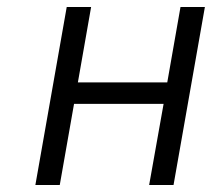

<svg xmlns="http://www.w3.org/2000/svg" viewBox="-20 -531 608 551"><path d="M81.5 0 171.5 -511H241.5L203.5 -294.5H460L498 -511H568L478 0H408L449.5 -233H192.5L151.5 0Z"/></svg>

Font: Overpass Light
Style: Italic
Weight: 300
Italic angle: -10°
Designer: Delve Withrington, Dave Bailey, Thomas Jockin
Foundry: Delve Fonts LLC
Version: Version 4.000; ttfautohint (v1.8.3)